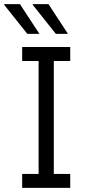

<svg xmlns="http://www.w3.org/2000/svg" viewBox="-43 -915 427 935"><path d="M299 -618H219V-68H299V0H65V-68H145V-618H65V-686H299ZM149 -750H90L-23 -892L-22 -895H54ZM288 -750H229L116 -892L117 -895H193Z"/></svg>

Font: Chivo Light
Style: Regular
Weight: 300
Designer: Hector Gatti
Foundry: Omnibus-Type
Version: Version 1.007